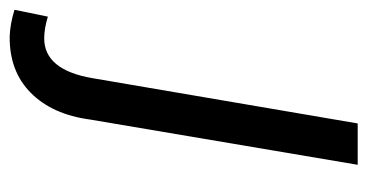

<svg xmlns="http://www.w3.org/2000/svg" viewBox="-328 -362 783 410"><g transform="rotate(90 64.0 -156.5)"><path d="M210.4 -528.3 113.8 43Q103 124 56.6 169.9Q10.3 215.8 -64 214.8Q-90.3 213.9 -120.6 204.6L-106 133.3Q-80.1 141.1 -59.6 141.1Q7.8 141.1 25.4 38.1L122.1 -528.3Z"/></g></svg>

Font: Roboto
Style: Italic
Weight: 400
Italic angle: -12°
Designer: Google
Version: Version 2.134; 2016; ttfautohint (v1.6)